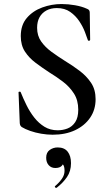

<svg xmlns="http://www.w3.org/2000/svg" viewBox="-20 -656 547 952"><path d="M164 -518Q164 -479 184 -450.5Q204 -422 235.5 -399Q267 -376 302 -354Q340 -331 374.5 -305Q409 -279 431.5 -245.5Q454 -212 454 -164Q454 -112 427 -72.5Q400 -33 352.5 -10.5Q305 12 241 12Q214 12 184.5 7Q155 2 129.5 -7Q104 -16 88 -26Q84 -29 81.5 -33Q79 -37 78 -45L72 -196Q71 -201 76.5 -201.5Q82 -202 83 -198Q95 -168 111.5 -134.5Q128 -101 150 -73Q172 -45 200.5 -27.5Q229 -10 266 -10Q292 -10 315 -19Q338 -28 353 -50.5Q368 -73 368 -112Q368 -159 346.5 -192.5Q325 -226 292 -251Q259 -276 223 -298Q188 -321 156 -345Q124 -369 103.5 -400.5Q83 -432 83 -477Q83 -532 113 -567Q143 -602 189.5 -619Q236 -636 285 -636Q318 -636 352 -630Q386 -624 410 -613Q419 -610 422 -605Q425 -600 425 -594L427 -459Q427 -455 422.5 -454Q418 -453 416 -456Q411 -471 401 -497.5Q391 -524 373 -551Q355 -578 328 -597Q301 -616 262 -616Q232 -616 210 -604Q188 -592 176 -570.5Q164 -549 164 -518ZM261 275Q257 277 253.5 273Q250 269 254 266Q273 250 286.5 231Q300 212 300 191Q300 168 292 159.5Q284 151 272 149L296 134Q297 155 286.5 166Q276 177 254 177Q234 177 221.5 163Q209 149 209 126Q209 100 226.5 87.5Q244 75 266 75Q299 75 315.5 96Q332 117 332 153Q332 193 312 222Q292 251 261 275Z"/></svg>

Font: Cormorant SemiBold
Style: Regular
Weight: 600
Designer: Christian Thalmann (Catharsis Fonts)
Foundry: Catharsis Fonts
Version: Version 4.000